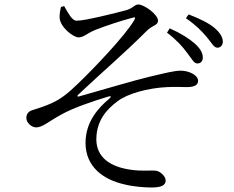

<svg xmlns="http://www.w3.org/2000/svg" viewBox="-20 -781 1040 853"><path d="M810 -548C830 -523 841 -499 856 -499C871 -499 881 -508 881 -525C881 -545 871 -564 846 -587C821 -609 784 -633 734 -655L722 -636C764 -604 790 -575 810 -548ZM898 -617C919 -593 929 -570 945 -569C959 -569 969 -578 970 -595C970 -616 958 -635 933 -657C908 -678 868 -698 818 -717L806 -700C851 -669 876 -643 898 -617ZM320 -689C355 -688 497 -724 542 -736C576 -747 577 -761 595 -761C620 -761 682 -717 682 -689C682 -668 658 -670 632 -644C525 -537 448 -474 326 -359C322 -355 324 -351 329 -352C429 -380 576 -424 644 -440C716 -457 755 -467 783 -467C820 -467 860 -447 860 -422C860 -405 847 -394 809 -394C788 -394 764 -396 722 -394C637 -390 546 -365 502 -331C455 -296 408 -246 408 -161C409 -81 470 -40 560 -27C613 -19 651 -26 676 -22C693 -18 716 2 716 21C716 42 697 52 653 52C622 52 570 48 532 38C439 17 360 -40 360 -146C360 -241 418 -303 466 -343C476 -351 474 -356 461 -352C388 -330 304 -301 254 -273C192 -239 169 -215 140 -215C121 -215 97 -235 97 -257C97 -273 105 -285 122 -291C147 -299 180 -309 208 -322C250 -341 282 -366 326 -409C386 -466 535 -620 576 -691C584 -704 580 -706 568 -702C518 -689 449 -666 403 -648C361 -630 352 -615 329 -615C305 -615 248 -660 245 -701C244 -714 247 -736 251 -750L265 -754C283 -723 300 -689 320 -689Z"/></svg>

Font: Source Han Serif KR
Style: Regular
Weight: 400
Designer: Ryoko NISHIZUKA 西塚涼子 (kana & ideographs); Frank Grießhammer (Latin, Greek & Cyrillic); Wenlong ZHANG 张文龙 (bopomofo); San
Foundry: Adobe
Version: Version 2.001;hotconv 1.1.0;makeotfexe 2.6.0